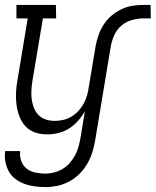

<svg xmlns="http://www.w3.org/2000/svg" viewBox="-21 -540 635 783"><path d="M164 223Q142 223 120 220Q98 217 78 209.5Q58 202 41.5 189.5Q25 177 15 159Q5 141 1 119.5Q-3 98 0 76H61Q59 97 65.5 116Q72 135 87 147Q102 159 122.5 163.5Q143 168 164 168Q181 168 199 163.5Q217 159 234 149Q251 139 263.5 124.5Q276 110 285 93.5Q294 77 299 59Q304 41 307 24L325 -86Q313 -65 297 -47Q281 -29 260.5 -16Q240 -3 217 2.5Q194 8 171 8Q145 8 121.5 0Q98 -8 82 -26Q66 -44 57.5 -67Q49 -90 46 -115Q43 -140 44.5 -166Q46 -192 51 -218L92 -465H46V-520H207L208 -465H154L111 -209Q108 -190 107 -171Q106 -152 108.5 -134Q111 -116 117.5 -99.5Q124 -83 136.5 -70.5Q149 -58 166.5 -52.5Q184 -47 202 -47Q219 -47 237 -51Q255 -55 270.5 -64.5Q286 -74 299 -88Q312 -102 320.5 -118Q329 -134 334 -151Q339 -168 341 -185L369 -352Q373 -374 380.5 -396Q388 -418 401 -438.5Q414 -459 432.5 -475Q451 -491 472.5 -501.5Q494 -512 517 -516Q540 -520 563 -520H593L594 -465H563Q540 -465 516 -458Q492 -451 473.5 -435Q455 -419 445 -396.5Q435 -374 431 -352L367 33Q363 57 355.5 81Q348 105 335 127.5Q322 150 303 169Q284 188 260.5 200.5Q237 213 212.5 218Q188 223 164 223Z"/></svg>

Font: Iosevka Curly Slab Light
Style: Italic
Weight: 300
Italic angle: -9°
Monospace: yes
Designer: Belleve Invis
Foundry: Belleve Invis
Version: Version 22.1.2; ttfautohint (v1.8.4)